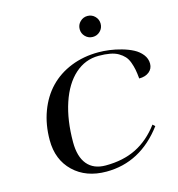

<svg xmlns="http://www.w3.org/2000/svg" viewBox="-149 -1202 1239 1340"><g transform="rotate(-15 471.0 -532.0)"><path d="M529.8 -998.5Q529.8 -1030.3 552.2 -1052.2Q574.7 -1074.2 605.5 -1074.2Q637.2 -1074.2 659.2 -1052Q681.2 -1029.8 681.2 -998.5Q681.2 -966.8 658.9 -944.8Q636.7 -922.9 605.5 -922.9Q573.7 -922.9 551.8 -945.1Q529.8 -967.3 529.8 -998.5ZM864.7 -209Q700.7 9.8 454.6 9.8Q307.6 9.8 217.5 -76.7Q127.4 -163.1 127.4 -304.7Q127.4 -417 162.6 -511.2Q197.8 -605.5 261 -671.1Q324.2 -736.8 414.8 -773.2Q505.4 -809.6 613.8 -809.6Q650.9 -809.6 692.4 -804.2Q733.9 -798.8 779.1 -786.1Q824.2 -773.4 860.1 -754.6Q896 -735.8 919.2 -706.1Q942.4 -676.3 942.4 -640.1Q942.4 -603.5 914.8 -581.3Q887.2 -559.1 842.3 -559.1Q838.9 -597.7 833.5 -625Q828.1 -652.3 817.9 -679.9Q807.6 -707.5 791.3 -725.3Q774.9 -743.2 750.5 -757.6Q726.1 -772 690.7 -778.6Q655.3 -785.2 608.9 -785.2Q511.7 -785.2 437.3 -718.5Q362.8 -651.9 322 -529.8Q281.2 -407.7 281.2 -248.5Q281.2 -143.6 327.1 -88.4Q373 -33.2 460 -33.2Q586.9 -33.2 681.4 -80.3Q775.9 -127.4 848.1 -224.1Z"/></g></svg>

Font: QumpellkaNo12
Style: Regular
Weight: 500
Designer: gluk (gluksza@wp.pl)
Foundry: gluk (gluksza@wp.pl)
Version: Version 00.480